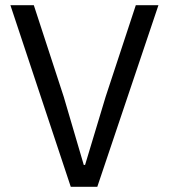

<svg xmlns="http://www.w3.org/2000/svg" viewBox="-20 -718 649 738"><path d="M252 0 20 -698H110L225 -346L302 -84H307L386 -346L502 -698H589L354 0Z"/></svg>

Font: Aneliza
Style: Regular
Weight: 400
Designer: Mike Abbink, Paul van der Laan, Pieter van Rosmalen
Foundry: Bold Monday
Version: Version 3.001;September 8, 2019;FontCreator 11.5.0.2425 64-b